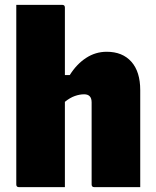

<svg xmlns="http://www.w3.org/2000/svg" viewBox="-20 -770 640 790"><path d="M58 0Q47 0 47 -11V-750H236Q247 -750 247 -739V-461H267Q295 -506 334 -531.5Q373 -557 419 -557Q484 -557 520.5 -516Q557 -475 557 -399V0H368Q357 0 357 -11V-349Q357 -382 326 -382Q308 -382 288 -375Q268 -368 247 -351V0Z"/></svg>

Font: Recursive Sn Lnr St Blk
Style: Regular
Weight: 900
Version: Version 1.079;hotconv 1.0.112;makeotfexe 2.5.65598; ttfautoh